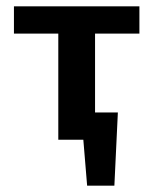

<svg xmlns="http://www.w3.org/2000/svg" viewBox="-20 -441 484 606"><path d="M280 -335V-86H352L341 145H255L243 0H164V-335H24V-421H420V-335Z"/></svg>

Font: Ysabeau Infant
Style: Bold
Weight: 700
Designer: Christian Thalmann (Catharsis Fonts)
Version: Version 0.003